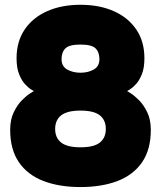

<svg xmlns="http://www.w3.org/2000/svg" viewBox="-20 -757 664 792"><path d="M22 -221.2Q22 -263.7 36.6 -293.9Q51.3 -324.2 70.8 -343.8Q90.3 -363.3 105 -372.3Q119.6 -381.3 119.6 -381.3Q119.6 -381.3 108.9 -387.7Q98.1 -394 84 -408.9Q69.8 -423.8 59.1 -450.2Q48.3 -476.6 48.3 -516.6Q48.3 -585.9 81.8 -635.3Q115.2 -684.6 174.6 -710.9Q233.9 -737.3 312 -737.3Q390.1 -737.3 449.5 -710.9Q508.8 -684.6 542.2 -635.3Q575.7 -585.9 575.7 -516.6Q575.7 -476.6 564.9 -450.2Q554.2 -423.8 540 -408.9Q525.9 -394 515.1 -387.7Q504.4 -381.3 504.4 -381.3Q504.4 -381.3 519 -372.3Q533.7 -363.3 553.2 -343.8Q572.8 -324.2 587.4 -293.9Q602.1 -263.7 602.1 -221.2Q602.1 -140.1 566.2 -87.9Q530.3 -35.6 465.1 -10.5Q399.9 14.6 312 14.6Q224.1 14.6 158.9 -10.5Q93.8 -35.6 57.9 -87.9Q22 -140.1 22 -221.2ZM233.9 -512.7Q233.9 -483.4 257.3 -470.2Q280.8 -457 312 -457Q343.3 -457 366.7 -470.2Q390.1 -483.4 390.1 -512.7Q390.1 -542 374 -557.6Q357.9 -573.2 312 -573.2Q266.1 -573.2 250 -557.6Q233.9 -542 233.9 -512.7ZM312 -300.8Q257.3 -300.8 232.4 -281.2Q207.5 -261.7 207.5 -225.1Q207.5 -188.5 232.4 -168.9Q257.3 -149.4 312 -149.4Q367.2 -149.4 391.8 -168.9Q416.5 -188.5 416.5 -225.1Q416.5 -261.7 391.8 -281.2Q367.2 -300.8 312 -300.8Z"/></svg>

Font: Giphurs Black
Style: Regular
Weight: 900
Version: Version 0.920; ttfautohint (v1.8.4.7-5d5b)